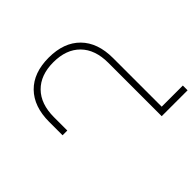

<svg xmlns="http://www.w3.org/2000/svg" viewBox="-171 -980 1201 1201"><g transform="rotate(-45 430.0 -379.5)"><path d="M860 -42V0H631V-472Q631 -589 567.5 -653.5Q504 -718 390 -718Q277 -718 213.5 -653.5Q150 -589 150 -472V-354H108V-472Q108 -608 182 -683.5Q256 -759 390 -759Q524 -759 598.5 -683.5Q673 -608 673 -472V-42Z"/></g></svg>

Font: Montserrat arm2 ExtraLight
Style: Regular
Weight: 275
Designer: Julieta Ulanovsky
Foundry: Julieta Ulanovsky
Version: Version 6.000